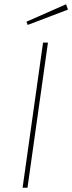

<svg xmlns="http://www.w3.org/2000/svg" viewBox="-20 -881 339 901"><path d="M109 0H86L182 -681H205ZM299 -836 110 -764 104 -779 290 -861Z"/></svg>

Font: FiraGO Thin
Style: Italic
Weight: 100
Italic angle: -8°
Designer: bBox Type GmbH
Foundry: bBox Type GmbH
Version: Version 1.001